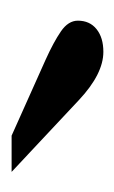

<svg xmlns="http://www.w3.org/2000/svg" viewBox="48 -902 202 339"><g transform="rotate(90 149.5 -732.0)"><path d="M283 -651H219L85 -711Q54 -725 35 -738Q16 -751 16 -768Q16 -789 31 -801Q46 -813 71 -813Q110 -813 156 -770Z"/></g></svg>

Font: Libre Baskerville
Style: Bold
Weight: 700
Designer: Pablo Impallari, Rodrigo Fuenzalida
Foundry: Pablo Impallari, Rodrigo Fuenzalida
Version: Version 1.051; ttfautohint (v1.8.4.7-5d5b)